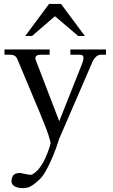

<svg xmlns="http://www.w3.org/2000/svg" viewBox="-20 -710 576 982"><path d="M69 -407Q60 -430 34 -430H3V-457H234V-430H187Q161 -430 161 -411Q161 -406 164 -400L283 -90L401 -387Q407 -402 407 -414Q407 -430 390 -430H340V-457H522V-430H496Q468 -430 450 -387L283 -1Q268 47 252 86Q212 181 182 208Q148 240 126 248Q114 252 93 252Q73 252 57 244Q34 232 40 207Q44 172 88 175L91 176Q94 177 101 178.5Q108 180 115 181Q135 186 142 183Q154 179 174 159Q197 132 211 101L213 95Q230 59 239 22Q238 14 233 -1.5Q228 -17 227 -22Q219 -53 69 -407ZM292 -690 414 -526H380L261 -627L144 -526H109L231 -690Z"/></svg>

Font: GFS Didot
Style: Regular
Weight: 400
Designer: Takis Katsoulidis and George D. Matthiopoulos
Foundry: Takis Katsoulidis and George D. Matthiopoulos
Version: Version 1.0